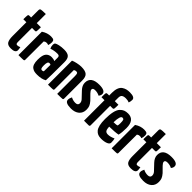

<svg xmlns="http://www.w3.org/2000/svg" viewBox="145 -1713 2698 2698"><g transform="rotate(45 1493.5 -364.0)"><path d="M69 -405H9Q9 -470 12.5 -485Q16 -500 32 -500H69V-645Q69 -670 88.5 -675Q108 -680 181 -680V-500H263Q263 -434 260 -419.5Q257 -405 241 -405H181V-133Q181 -117 182 -109Q183 -101 188.5 -93Q194 -85 205 -85Q230 -85 257 -98Q264 -65 264 -44Q264 10 173 10Q111 10 90 -24Q69 -58 69 -131Z M317 -465Q383 -510 456 -510Q495 -510 509 -498.5Q523 -487 523 -460Q523 -426 512 -395Q496 -403 475 -403Q451 -403 432 -387L431 -20Q431 -5 416.5 -2.5Q402 0 317 0Z M555 -446Q555 -470 569 -481Q582 -491 623 -500.5Q664 -510 718 -510Q787 -510 815.5 -482.5Q844 -455 844 -388V-341Q844 -96 839 -22Q785 10 695 10Q663 10 641 5Q619 0 597 -15.5Q575 -31 564 -63.5Q553 -96 553 -146Q553 -240 584.5 -275.5Q616 -311 668 -311Q709 -311 732 -296V-365Q732 -385 722.5 -393.5Q713 -402 690 -402Q628 -402 570 -381Q555 -410 555 -446ZM732 -221Q723 -229 706 -229Q688 -229 679.5 -211.5Q671 -194 671 -149Q671 -112 678 -97Q685 -82 703 -82Q721 -82 730 -92Q732 -114 732 -221Z M904 -477Q929 -489 976 -499.5Q1023 -510 1059 -510Q1137 -510 1170 -482Q1203 -454 1203 -381V-20Q1203 -5 1188 -2.5Q1173 0 1087 0V-346Q1087 -386 1080.5 -400Q1074 -414 1054 -414Q1033 -414 1016 -402V-20Q1016 -5 1001.5 -2.5Q987 0 904 0Z M1415 -510Q1538 -510 1538 -447Q1538 -418 1516 -393Q1478 -414 1430 -414Q1383 -414 1383 -384Q1383 -364 1412 -334L1486 -259Q1515 -225 1525.5 -198.5Q1536 -172 1536 -134Q1536 -67 1490.5 -28.5Q1445 10 1368 10Q1251 10 1251 -49Q1251 -79 1269 -112Q1310 -90 1356 -90Q1407 -90 1407 -132Q1407 -163 1385 -188L1298 -280Q1250 -331 1250 -386Q1250 -510 1415 -510Z M1560 -407Q1560 -474 1563.5 -487Q1567 -500 1587 -500H1620V-557Q1620 -612 1635 -650Q1650 -688 1677 -706Q1704 -724 1731.5 -731Q1759 -738 1794 -738Q1894 -738 1894 -686Q1894 -655 1883 -625Q1856 -638 1815 -638Q1774 -638 1753 -623Q1732 -608 1732 -569V-500H1804Q1804 -435 1800.5 -421Q1797 -407 1783 -407H1732V-20Q1732 0 1712 0H1620V-407Z M1994 -99Q2042 -99 2100 -127Q2109 -97 2109 -52Q2109 -23 2068.5 -6.5Q2028 10 1967 10Q1931 10 1904 -0.5Q1877 -11 1855.5 -36.5Q1834 -62 1823 -109.5Q1812 -157 1812 -226Q1812 -313 1825.5 -372Q1839 -431 1865.5 -459.5Q1892 -488 1920.5 -499Q1949 -510 1988 -510Q2116 -510 2116 -347Q2116 -260 2102 -205Q2045 -193 1929 -191Q1931 -141 1945 -120Q1959 -99 1994 -99ZM1973 -413Q1932 -413 1929 -278Q1983 -278 2002 -287Q2007 -302 2007 -339Q2007 -385 2000 -399Q1993 -413 1973 -413Z M2169 -465Q2235 -510 2308 -510Q2347 -510 2361 -498.5Q2375 -487 2375 -460Q2375 -426 2364 -395Q2348 -403 2327 -403Q2303 -403 2284 -387L2283 -20Q2283 -5 2268.5 -2.5Q2254 0 2169 0Z M2454 -405H2394Q2394 -470 2397.5 -485Q2401 -500 2417 -500H2454V-645Q2454 -670 2473.5 -675Q2493 -680 2566 -680V-500H2648Q2648 -434 2645 -419.5Q2642 -405 2626 -405H2566V-133Q2566 -117 2567 -109Q2568 -101 2573.5 -93Q2579 -85 2590 -85Q2615 -85 2642 -98Q2649 -65 2649 -44Q2649 10 2558 10Q2496 10 2475 -24Q2454 -58 2454 -131Z M2852 -510Q2975 -510 2975 -447Q2975 -418 2953 -393Q2915 -414 2867 -414Q2820 -414 2820 -384Q2820 -364 2849 -334L2923 -259Q2952 -225 2962.5 -198.5Q2973 -172 2973 -134Q2973 -67 2927.5 -28.5Q2882 10 2805 10Q2688 10 2688 -49Q2688 -79 2706 -112Q2747 -90 2793 -90Q2844 -90 2844 -132Q2844 -163 2822 -188L2735 -280Q2687 -331 2687 -386Q2687 -510 2852 -510Z"/></g></svg>

Font: Yanone Kaffeesatz Bold
Style: Regular
Weight: 700
Designer: Yanone (Cyrillic: Daniel Pouzeot)
Foundry: Yanone
Version: Version 1.003;PS 001.003;hotconv 1.0.88;makeotf.lib2.5.64775